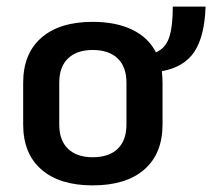

<svg xmlns="http://www.w3.org/2000/svg" viewBox="-20 -548 641 580"><path d="M469 -333Q471 -311 471 -298V-172Q471 -84 416 -36Q361 12 260 12Q160 12 105 -36Q50 -84 50 -172V-298Q50 -386 105 -434Q160 -482 260 -482Q330 -482 379 -458.5Q428 -435 451 -390Q480 -402 491 -435Q502 -468 502 -528H601Q598 -438 567 -391.5Q536 -345 469 -333ZM362 -298Q362 -346 335.5 -371.5Q309 -397 260 -397Q212 -397 185.5 -371.5Q159 -346 159 -298V-172Q159 -124 185.5 -98.5Q212 -73 260 -73Q309 -73 335.5 -98.5Q362 -124 362 -172Z"/></svg>

Font: KoHo SemiBold
Style: Regular
Weight: 600
Designer: Cadson Demak & Katatrad Team
Foundry: Cadson Demak Co.,Ltd.
Version: Version 1.000; ttfautohint (v1.6)